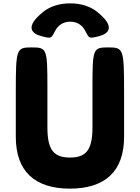

<svg xmlns="http://www.w3.org/2000/svg" viewBox="-20 -1107 832 1142"><path d="M624 -825C533 -825 530 -818 530 -587V-348C530 -210 488 -170 396 -170C304 -170 262 -210 262 -348V-587C262 -818 259 -825 168 -825C77 -825 74 -817 74 -559V-293C74 -89 186 15 396 15C606 15 718 -89 718 -293V-559C718 -817 715 -825 624 -825ZM310 -927C324 -952 351 -978 398 -978C445 -978 471 -952 485 -927C511 -881 504 -875 566 -891C627 -906 670 -947 557 -1037C517 -1069 462 -1087 398 -1087C333 -1087 278 -1069 238 -1037C125 -947 168 -906 230 -891C291 -875 284 -881 310 -927Z"/></svg>

Font: Hussar Print
Style: Bold
Weight: 700
Foundry: Cannot Into Space Fonts
Version: Version 2.00